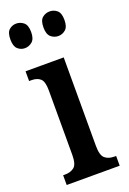

<svg xmlns="http://www.w3.org/2000/svg" viewBox="-145 -800 570 851"><g transform="rotate(-20 139.5 -374.5)"><path d="M15 0V-46H24Q51 -46 67.5 -59.5Q84 -73 84 -117V-421Q84 -463 69 -476.5Q54 -490 28 -490H16V-536H196V-119Q196 -74 212.5 -60Q229 -46 256 -46H265V0ZM207 -633Q187 -633 172 -646Q157 -659 157 -691Q157 -724 172 -736.5Q187 -749 207 -749Q226 -749 241 -736.5Q256 -724 256 -691Q256 -659 241 -646Q226 -633 207 -633ZM49 -633Q30 -633 15.5 -646Q1 -659 1 -691Q1 -724 15.5 -736.5Q30 -749 49 -749Q68 -749 83.5 -736.5Q99 -724 99 -691Q99 -659 83.5 -646Q68 -633 49 -633Z"/></g></svg>

Font: Noto Serif Thai ExtraCondensed SemiBold
Style: Regular
Weight: 600
Width: 2
Designer: Monotype Design Team
Foundry: Monotype Imaging Inc.
Version: Version 2.001; ttfautohint (v1.8.4.7-5d5b)